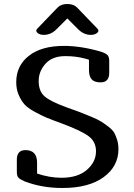

<svg xmlns="http://www.w3.org/2000/svg" viewBox="-20 -938 671 958"><path d="M316 -846 264 -794Q235 -764 199 -764Q183 -764 172 -770.5Q161 -777 161 -785Q161 -790 165 -794L267 -900Q284 -918 316 -918Q348 -918 365 -900L467 -794Q471 -790 471 -785Q471 -777 460 -770.5Q449 -764 433 -764Q397 -764 368 -794ZM482 -527Q452 -527 438 -541.5Q424 -556 424 -589V-640Q420 -641 407 -645Q361 -658 306 -658Q241 -658 207 -620Q173 -582 173 -534Q173 -484 201 -458.5Q229 -433 308 -404Q356 -387 378.5 -378.5Q401 -370 435.5 -355.5Q470 -341 485.5 -331Q501 -321 521.5 -305.5Q542 -290 550.5 -274.5Q559 -259 565 -238.5Q571 -218 571 -194Q571 -108 497 -54Q423 0 291 0Q189 0 103 -33Q80 -43 72 -51.5Q64 -60 64 -81V-141Q64 -189 107 -189Q165 -189 165 -126V-72Q228 -51 287 -51Q368 -51 413.5 -90.5Q459 -130 459 -183Q459 -231 422 -258.5Q385 -286 291 -321Q239 -340 212.5 -351Q186 -362 151.5 -381Q117 -400 101 -418.5Q85 -437 73 -465Q61 -493 61 -528Q61 -610 124 -659.5Q187 -709 299 -709Q385 -709 484 -680Q508 -672 516.5 -663Q525 -654 525 -633V-575Q525 -527 482 -527Z"/></svg>

Font: Marmelad
Style: Regular
Weight: 400
Designer: Manvel Shmavonyan
Foundry: Cyreal
Version: Version 1.001;PS 001.001;hotconv 1.0.88;makeotf.lib2.5.64775